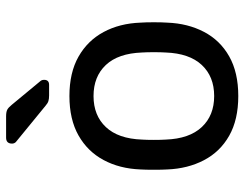

<svg xmlns="http://www.w3.org/2000/svg" viewBox="-104 -668 782 614"><g transform="rotate(-90 287.0 -361.0)"><path d="M286.9 10Q211.1 10 159.9 -19.1Q108.7 -48.1 81.7 -99.8Q54.7 -151.4 52.1 -217.1Q51.1 -233.6 51.1 -260.1Q51.1 -286.6 52.1 -302.9Q54.7 -369.6 82.2 -420.7Q109.6 -471.9 160.8 -500.9Q212.1 -530 286.9 -530Q361.7 -530 412.9 -500.9Q464.1 -471.9 491.6 -420.7Q519.1 -369.6 521.6 -302.9Q522.8 -286.6 522.8 -260.1Q522.8 -233.6 521.6 -217.1Q519.1 -151.4 492.1 -99.8Q465.1 -48.1 413.8 -19.1Q362.6 10 286.9 10ZM286.9 -67.1Q349.2 -67.1 386.3 -106.8Q423.3 -146.4 426.1 -222.1Q427.1 -237.1 427.1 -260Q427.1 -282.9 426.1 -297.9Q423.3 -374 386.3 -413.4Q349.2 -452.9 286.9 -452.9Q224.7 -452.9 187.6 -413.4Q150.4 -374 147.6 -297.9Q146.6 -282.9 146.6 -260Q146.6 -237.1 147.6 -222.1Q150.4 -146.4 187.6 -106.8Q224.7 -67.1 286.9 -67.1ZM288.9 -595Q277.8 -595 270.8 -597.2Q263.9 -599.3 255.9 -606.3L139.8 -701.3Q134.8 -706.3 134.8 -713.4Q134.8 -732.5 153.8 -732.5H221.9Q236.2 -732.5 243.3 -728.7Q250.4 -724.9 258.9 -714.3L333.7 -624Q338.7 -619 338.7 -611Q338.7 -595 322.7 -595Z"/></g></svg>

Font: Rubik Light
Style: Regular
Weight: 300
Designer: Hubert and Fischer
Foundry: Hubert and Fischer
Version: Version 2.300;gftools[0.9.30]